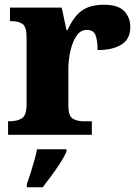

<svg xmlns="http://www.w3.org/2000/svg" viewBox="-20 -568 584 809"><path d="M14 0V-57H19Q53 -57 72.5 -69.5Q92 -82 92 -129V-411Q92 -455 75 -467Q58 -479 25 -479H22V-536H240L260 -442H265Q290 -498 324.5 -523Q359 -548 419 -548Q477 -548 503 -521.5Q529 -495 529 -454Q529 -403 491.5 -380Q454 -357 391 -357Q391 -398 382.5 -420Q374 -442 346 -442Q319 -442 302 -416.5Q285 -391 276.5 -352.5Q268 -314 268 -276V-124Q268 -80 286 -68.5Q304 -57 333 -57H367V0ZM93 208Q100 189 108.5 162.5Q117 136 124.5 109Q132 82 136 61H260V71Q251 92 234 118.5Q217 145 197 172Q177 199 160 221H93Z"/></svg>

Font: Noto Serif Devanagari ExtraBold
Style: Regular
Weight: 800
Designer: Universal Thirst, Indian Type Foundry and the Monotype Design Team
Foundry: Monotype Imaging Inc.
Version: Version 2.004; ttfautohint (v1.8.4.7-5d5b)